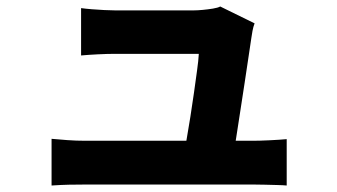

<svg xmlns="http://www.w3.org/2000/svg" viewBox="-20 -549 1040 592"><path d="M765 -477Q761 -467 758.5 -453.5Q756 -440 755 -432Q752 -411 746.5 -375Q741 -339 734.5 -295Q728 -251 721 -207Q714 -163 708.5 -126Q703 -89 699 -67H546Q550 -88 555.5 -120Q561 -152 567 -189Q573 -226 578 -262.5Q583 -299 587.5 -331Q592 -363 593 -383Q579 -383 552.5 -383Q526 -383 492 -383Q458 -383 425.5 -383Q393 -383 368.5 -383Q344 -383 335 -383Q311 -383 281.5 -381.5Q252 -380 230 -378V-524Q244 -522 263 -520.5Q282 -519 301.5 -518Q321 -517 334 -517Q350 -517 375.5 -517Q401 -517 430 -517Q459 -517 487.5 -517Q516 -517 540 -517Q564 -517 578 -517Q589 -517 605 -518.5Q621 -520 636.5 -522.5Q652 -525 659 -529ZM139 -121Q160 -119 187.5 -117Q215 -115 242 -115Q257 -115 298 -115Q339 -115 393.5 -115Q448 -115 506.5 -115Q565 -115 619 -115Q673 -115 711 -115Q749 -115 761 -115Q780 -115 811.5 -116.5Q843 -118 864 -120V23Q854 22 835 21.5Q816 21 796.5 20.5Q777 20 763 20Q750 20 710.5 20Q671 20 617 20Q563 20 503 20Q443 20 388 20Q333 20 294 20Q255 20 242 20Q215 20 192 20.5Q169 21 139 23Z"/></svg>

Font: Noto Sans JP ExtraBold
Style: Regular
Weight: 800
Designer: Ryoko NISHIZUKA  (kana, bopomofo & ideographs); Paul D. Hunt (Latin, Greek & Cyrillic); Sandoll Communications , Soo-you
Foundry: Adobe
Version: Version 2.004-H2;hotconv 1.0.118;makeotfexe 2.5.65603